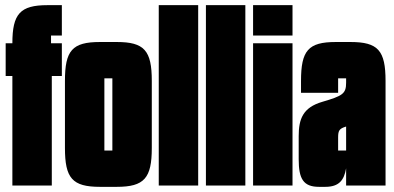

<svg xmlns="http://www.w3.org/2000/svg" viewBox="-20 -720 1530 745"><path d="M2 -425H28V0H181V-425H220V-552H178V-582H220V-700H164C58 -700 28 -666 28 -552H2Z M569 -406C569 -524 540 -557 433 -557H368C260 -557 232 -524 232 -406V-146C232 -29 260 5 368 5H433C540 5 569 -29 569 -146ZM385 -416H416V-136H385Z M749 0V-700H596V0Z M932 0V-700H779V0Z M962 -582H1115V-700H962ZM1115 -552H962V0H1115Z M1139 -102C1139 -26 1157 5 1218 5H1242C1296 5 1315 -21 1323 -67V0H1476V-406C1476 -524 1447 -557 1340 -557H1283C1176 -557 1148 -524 1148 -406V-360H1292V-416H1323V-399C1323 -356 1309 -348 1231 -325C1155 -303 1139 -258 1139 -192ZM1323 -136H1292V-186C1292 -213 1296 -221 1323 -229Z"/></svg>

Font: Queering Heavy
Style: Bold
Weight: 900
Designer: Adam Naccarato
Foundry: adamnac
Version: Version 2.000;hotconv 1.0.109;makeotfexe 2.5.65596